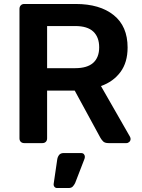

<svg xmlns="http://www.w3.org/2000/svg" viewBox="-20 -720 713 966"><path d="M102 0Q91 0 84.5 -6.5Q78 -13 78 -24V-675Q78 -686 84.5 -693Q91 -700 102 -700H361Q482 -700 552 -644Q622 -588 622 -481Q622 -406 586 -357.5Q550 -309 488 -287L634 -32Q637 -26 637 -21Q637 -12 630.5 -6Q624 0 616 0H526Q507 0 498.5 -9Q490 -18 485 -27L356 -264H217V-24Q217 -13 210.5 -6.5Q204 0 193 0ZM217 -377H358Q419 -377 449 -404Q479 -431 479 -482Q479 -533 449.5 -561Q420 -589 358 -589H217ZM267 226Q259 226 254 220Q249 214 250 205L268 82Q270 69 277.5 59.5Q285 50 301 50H389Q397 50 402 55.5Q407 61 407 69Q407 75 404 82L358 201Q353 211 346 218.5Q339 226 325 226Z"/></svg>

Font: Fz Rubik Med
Style: Regular
Weight: 500
Designer: Hubert and Fischer
Foundry: Hubert and Fischer
Version: Vit hóa bi FontZin.com